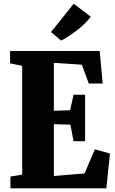

<svg xmlns="http://www.w3.org/2000/svg" viewBox="-20 -1019 625 1039"><path d="M100 -74V-662.5L34.5 -676.5V-743H519.5L535.5 -567H460.5L423 -669L271.5 -679V-419.5L359.5 -422.5L378 -506.5H440.5V-255H378L361 -344.5L271.5 -347V-66.5L437.5 -80.5L493.5 -211L575 -188L555.5 0H36.5V-63.5ZM310.5 -799.5 256 -845.5 379 -999 471 -928.5Q455.5 -907.5 435.8 -888.8Q416 -870 394.5 -853.5Q373 -837 351.8 -823.2Q330.5 -809.5 311 -799.5Z"/></svg>

Font: Merriweather 24pt SemiCondensed Black
Style: Regular
Weight: 900
Width: 4
Designer: Eben Sorkin
Foundry: Eben Sorkin
Version: Version 2.100